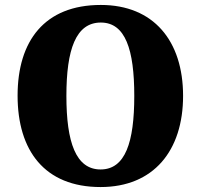

<svg xmlns="http://www.w3.org/2000/svg" viewBox="-20 -745 810 775"><path d="M386 10C600 10 719 -137 719 -358C719 -580 600 -725 387 -725C160 -725 51 -580 51 -359C51 -137 160 10 386 10ZM386 -61C286 -61 248 -171 248 -358C248 -545 286 -654 387 -654C486 -654 522 -545 522 -358C522 -171 486 -61 386 -61Z"/></svg>

Font: Noto Serif Georgian SemiCondensed Black
Style: Regular
Weight: 900
Width: 4
Designer: Monotype Design Team, Akaki Razmadze
Foundry: Google LLC
Version: Version 2.003